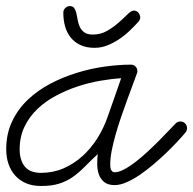

<svg xmlns="http://www.w3.org/2000/svg" viewBox="-59 -601 632 629"><path d="M261.2 -96.2Q236.3 -72.8 217.3 -53.5Q198.2 -34.2 178.5 -20.5Q158.7 -6.8 134.5 0.7Q110.4 8.3 75.2 8.3Q47.9 8.3 26.9 -0.5Q5.9 -9.3 -8.8 -25.4Q-23.4 -41.5 -31 -63.5Q-38.6 -85.4 -38.6 -111.8Q-38.6 -162.6 -19.5 -202.9Q-0.5 -243.2 31.7 -273.9Q64 -304.7 105.7 -326.7Q147.5 -348.6 192.9 -362.5Q238.3 -376.5 283.9 -382.8Q329.6 -389.2 369.6 -389.2Q378.9 -389.2 385 -383.1Q391.1 -377 391.1 -367.7Q391.1 -365.2 390.6 -363.5Q390.1 -361.8 389.2 -359.4Q383.3 -343.3 374.8 -320.3Q366.2 -297.4 356.7 -271.2Q347.2 -245.1 337.4 -216.6Q327.6 -188 319.8 -160.6Q312 -133.3 307.1 -108.2Q302.2 -83 302.2 -63.5Q302.2 -60.1 302.5 -55.4Q302.7 -50.8 304.2 -46.6Q305.7 -42.5 308.6 -39.6Q311.5 -36.6 316.4 -36.6Q329.6 -36.6 347.4 -45.9Q365.2 -55.2 384.5 -70.1Q403.8 -85 423.6 -103.3Q443.4 -121.6 461.2 -139.4Q479 -157.2 493.2 -172.4Q507.3 -187.5 516.1 -196.3Q522.9 -203.1 531.2 -203.1Q541 -203.1 547.4 -196.8Q553.7 -190.4 553.7 -180.7Q553.7 -172.9 548.3 -166.5Q538.1 -154.3 521.7 -136.7Q505.4 -119.1 485.6 -100.1Q465.8 -81.1 443.6 -62.3Q421.4 -43.5 399.2 -28.3Q377 -13.2 355.7 -3.9Q334.5 5.4 316.9 5.4Q294.9 5.4 282.7 -4.4Q270.5 -14.2 265.1 -29.1Q259.8 -43.9 259.5 -61.8Q259.3 -79.6 261.2 -96.2ZM337.9 -344.7Q306.2 -342.8 269.3 -336.4Q232.4 -330.1 195.6 -317.9Q158.7 -305.7 124.3 -287.4Q89.8 -269 63.5 -243.9Q37.1 -218.8 21.2 -185.8Q5.4 -152.8 5.4 -111.8Q5.4 -76.7 22 -55.7Q38.6 -34.7 75.2 -34.7Q114.7 -34.7 148.7 -49.3Q182.6 -64 210.4 -88.9Q238.3 -113.8 259.3 -147Q280.3 -180.2 293.5 -217.8Q304.7 -249.5 315.7 -281Q326.7 -312.5 337.9 -344.7ZM148.4 -559.6Q148.4 -568.4 154.8 -574.7Q161.1 -581.1 169.9 -581.1Q179.7 -581.1 184.3 -574.2Q189 -567.4 191.4 -556.9Q193.8 -546.4 195.8 -534.4Q197.8 -522.5 202.9 -512Q208 -501.5 217.8 -494.6Q227.5 -487.8 245.1 -487.8Q271 -487.8 292 -500Q313 -512.2 329.8 -527.1Q346.7 -542 358.9 -554.2Q371.1 -566.4 379.4 -566.4Q388.7 -566.4 394.5 -559.1Q400.4 -551.8 400.4 -543.5Q400.4 -536.6 394.5 -529.8Q381.3 -515.1 365.2 -499.8Q349.1 -484.4 330.6 -472.2Q312 -460 292 -452.1Q272 -444.3 251 -444.3Q224.6 -444.3 205.3 -453.1Q186 -461.9 173.3 -477.3Q160.6 -492.7 154.5 -513.7Q148.4 -534.7 148.4 -559.6Z"/></svg>

Font: Helvetia Verbundene
Style: Regular
Weight: 400
Designer: Peter Wiegel, original typeface by Carl Albert Fahrenwaldt 1901
Foundry: Peter Wiegel
Version: Version 2.000